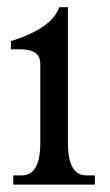

<svg xmlns="http://www.w3.org/2000/svg" viewBox="-20 -500 298 520"><path d="M164 -112Q164 -25 214 -25H237V0H16V-25H39Q89 -25 89 -112V-328.5Q89 -366.5 34 -366.5H9.5V-388.5Q121 -423.5 140.5 -480.5H164Z"/></svg>

Font: Myanmar Ethnic
Style: Regular
Weight: 400
Designer: Khon Soe Zaw Thu
Foundry: PaOh Unicode khonsoezawthu@gmail.com and @hotmail.com
Version: Version 1.01 September 27, 2016